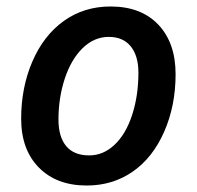

<svg xmlns="http://www.w3.org/2000/svg" viewBox="-20 -569 613 598"><path d="M411.1 -342.8Q411.1 -395 387.2 -424.6Q363.3 -454.1 318.8 -454.1Q273.4 -454.1 237.5 -419.2Q201.7 -384.3 181.9 -324.5Q162.1 -264.6 162.1 -196.8Q162.1 -142.6 186.3 -113.8Q210.4 -85 257.8 -85Q301.8 -85 336.9 -118.2Q372.1 -151.4 391.6 -211.2Q411.1 -271 411.1 -342.8ZM526.9 -337.9Q526.9 -239.3 491.2 -158.4Q455.6 -77.6 393.3 -34.4Q331.1 8.8 250 8.8Q156.2 8.8 101.1 -47.1Q45.9 -103 45.9 -199.2Q45.9 -296.4 80.8 -377.4Q115.7 -458.5 178.7 -503.7Q241.7 -548.8 324.2 -548.8Q419.4 -548.8 473.1 -492.2Q526.9 -435.5 526.9 -337.9Z"/></svg>

Font: Open Sans Semibold
Style: Italic
Weight: 600
Italic angle: -12°
Foundry: Ascender Corporation
Version: Version 1.10